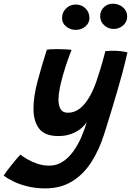

<svg xmlns="http://www.w3.org/2000/svg" viewBox="-143 -755 709 1038"><path d="M101 263.5Q51.5 263.5 7.8 253Q-36 242.5 -69.5 226.2Q-103 210 -123 194Q-116.5 183.5 -104.8 167.8Q-93 152 -79.2 135Q-65.5 118 -53 103.2Q-40.5 88.5 -32.5 81Q-19.5 91.5 4.2 105.5Q28 119.5 59 130Q90 140.5 123.5 140.5Q163 140.5 194.8 120Q226.5 99.5 251.8 65.2Q277 31 295.5 -11Q314 -53 326 -96Q314 -75.5 291.8 -58Q269.5 -40.5 239.2 -30Q209 -19.5 172.5 -19.5Q99 -19.5 68.5 -59.8Q38 -100 38 -167.5Q38 -233 60 -315.5Q82 -398 110 -486Q118.5 -488 134.2 -488.8Q150 -489.5 167.5 -489.5Q191.5 -489.5 214 -488.2Q236.5 -487 244 -485Q233 -458.5 220.8 -423.2Q208.5 -388 197.8 -350.2Q187 -312.5 180 -277.5Q173 -242.5 173 -216.5Q173 -185 184.5 -165.2Q196 -145.5 224.5 -145.5Q260 -145.5 289.8 -169.2Q319.5 -193 344 -237Q368.5 -281 386.5 -341Q393.5 -361 400.2 -383.5Q407 -406 412.5 -426Q418 -446 421.8 -460.2Q425.5 -474.5 426.5 -478.5Q437 -479.5 447.8 -480Q458.5 -480.5 469 -480.5Q510 -480.5 546 -472Q535 -421.5 516.5 -353Q504 -306.5 488 -252.2Q472 -198 454.8 -141Q437.5 -84 419.5 -28Q392 58.5 349 124.2Q306 190 244.8 226.8Q183.5 263.5 101 263.5ZM266.5 -593.5Q238 -593.5 215.2 -611.2Q192.5 -629 192.5 -657.5Q192.5 -688.5 214.2 -709.5Q236 -730.5 266 -730.5Q298.5 -730.5 319.5 -709.5Q340.5 -688.5 340.5 -658Q340.5 -630 318.5 -611.8Q296.5 -593.5 266.5 -593.5ZM472 -598.5Q442.5 -598.5 420.5 -618.2Q398.5 -638 398.5 -667.5Q398.5 -696.5 418.5 -715.8Q438.5 -735 466.5 -735Q498.5 -735 521.5 -715.5Q544.5 -696 544.5 -665.5Q544.5 -645.5 534 -630.5Q523.5 -615.5 507 -607Q490.5 -598.5 472 -598.5Z"/></svg>

Font: Grandstander Thin SemiBold
Style: Italic
Weight: 600
Italic angle: -15°
Version: Version 1.200